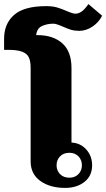

<svg xmlns="http://www.w3.org/2000/svg" viewBox="-65 -910 520 940"><path d="M85 -120V-577Q85 -611 76 -629.5Q67 -648 43 -657Q19 -666 -25 -666H-45V-720Q-45 -794 4 -837Q53 -880 162 -880Q192 -880 214.5 -873.5Q237 -867 264 -855Q267 -854 280.5 -848.5Q294 -843 304 -843Q319 -843 334 -853Q349 -863 368 -890L435 -833Q419 -801 388 -780Q357 -759 323 -759Q300 -759 282 -764.5Q264 -770 242 -780Q239 -781 223.5 -787.5Q208 -794 195 -794Q167 -794 141.5 -783Q116 -772 112 -738H119Q195 -738 240 -698Q285 -658 285 -577V-212Q329 -210 357.5 -178Q386 -146 386 -101Q386 -49 348.5 -19.5Q311 10 254 10Q180 10 132.5 -24Q85 -58 85 -120ZM336 -101Q336 -127 319 -144.5Q302 -162 275 -162Q246 -162 229 -144.5Q212 -127 212 -101Q212 -75 229 -57.5Q246 -40 275 -40Q302 -40 319 -57.5Q336 -75 336 -101Z"/></svg>

Font: Taviraj Black
Style: Regular
Weight: 900
Designer: Katatrad Team
Foundry: CadsonDemak
Version: Version 1.030